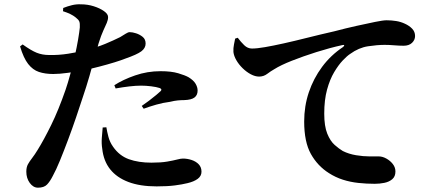

<svg xmlns="http://www.w3.org/2000/svg" viewBox="-20 -829 2040 890"><path d="M156 41Q134 41 118 19Q102 -3 102 -33Q102 -54 109.5 -67.5Q117 -81 129 -96.5Q141 -112 155 -135Q183 -180 217 -249Q251 -318 284 -413Q295 -445 306 -486Q317 -527 326.5 -568.5Q336 -610 342 -645.5Q348 -681 350 -702Q351 -721 347.5 -729.5Q344 -738 331 -748Q320 -757 305.5 -764Q291 -771 272 -777L273 -792Q293 -800 313.5 -805Q334 -810 355 -809Q386 -809 414.5 -800Q443 -791 462 -777.5Q481 -764 481 -750Q481 -737 475 -723Q469 -709 459 -687.5Q449 -666 437 -628Q431 -608 420 -567Q409 -526 394.5 -476Q380 -426 364 -379Q350 -336 332.5 -284.5Q315 -233 295.5 -181Q276 -129 258 -85Q240 -41 225 -14Q212 12 198 26.5Q184 41 156 41ZM706 35Q629 35 575 14.5Q521 -6 490.5 -44.5Q460 -83 454 -139Q450 -163 452 -190Q454 -217 456 -238L473 -239Q476 -220 482.5 -195Q489 -170 504 -149Q533 -107 577.5 -91Q622 -75 682 -75Q726 -75 755 -80Q784 -85 801 -89.5Q818 -94 828 -94Q848 -94 868 -87.5Q888 -81 901 -67.5Q914 -54 914 -33Q914 -13 896.5 0Q879 13 849 20Q825 26 790.5 30.5Q756 35 706 35ZM227 -486Q189 -486 160.5 -495.5Q132 -505 110.5 -532.5Q89 -560 73 -614L85 -623Q124 -595 150 -584.5Q176 -574 208 -574Q252 -573 296 -580Q340 -587 371 -595Q428 -609 467.5 -625.5Q507 -642 537 -657Q552 -666 563 -673Q574 -680 581 -680Q594 -680 611 -674.5Q628 -669 641.5 -658Q655 -647 655 -627Q655 -606 635 -591Q615 -576 560 -557Q543 -550 510.5 -540Q478 -530 439.5 -520Q401 -510 364 -502Q335 -497 295.5 -491.5Q256 -486 227 -486ZM637 -338Q652 -348 670.5 -362Q689 -376 704.5 -389Q720 -402 725 -407Q733 -416 720 -421Q705 -426 680.5 -429Q656 -432 634 -432Q610 -432 580 -428.5Q550 -425 516 -419L510 -434Q550 -460 606.5 -479.5Q663 -499 724 -499Q774 -499 806 -489.5Q838 -480 854 -471Q877 -457 886.5 -441Q896 -425 896 -409Q896 -388 881.5 -377Q867 -366 834 -365Q820 -365 804 -363.5Q788 -362 768 -357Q736 -353 704.5 -344Q673 -335 646 -325Z M1717 23Q1679 23 1641.5 19Q1604 15 1569.5 4Q1535 -7 1504 -27Q1452 -60 1421 -115.5Q1390 -171 1390 -266Q1390 -337 1411.5 -401Q1433 -465 1473 -519Q1513 -573 1570 -611Q1576 -616 1575.5 -619Q1575 -622 1567 -620Q1508 -607 1446.5 -587.5Q1385 -568 1333 -547.5Q1281 -527 1251 -508Q1235 -499 1218.5 -486.5Q1202 -474 1181 -474Q1163 -474 1143 -484.5Q1123 -495 1105 -512.5Q1087 -530 1075.5 -550Q1064 -570 1062 -588Q1061 -606 1064.5 -622.5Q1068 -639 1070 -650L1082 -654Q1096 -635 1112 -619.5Q1128 -604 1148 -604Q1171 -604 1208.5 -610.5Q1246 -617 1295.5 -628Q1345 -639 1404.5 -654Q1464 -669 1530 -684Q1583 -698 1632.5 -709Q1682 -720 1719 -727.5Q1756 -735 1772 -735Q1795 -735 1816.5 -731.5Q1838 -728 1857 -719Q1877 -710 1890.5 -696Q1904 -682 1904 -662Q1904 -644 1890 -630.5Q1876 -617 1851 -617Q1831 -617 1807.5 -619Q1784 -621 1763 -621Q1729 -621 1686 -614.5Q1643 -608 1603 -579Q1589 -570 1569 -549Q1549 -528 1529 -494.5Q1509 -461 1496 -413.5Q1483 -366 1483 -302Q1483 -244 1497 -209.5Q1511 -175 1531.5 -157Q1552 -139 1569 -129Q1597 -115 1630.5 -109.5Q1664 -104 1693 -104Q1722 -104 1736 -104Q1753 -104 1771 -94Q1789 -84 1801 -68.5Q1813 -53 1813 -34Q1813 -11 1798.5 1.5Q1784 14 1762 18.5Q1740 23 1717 23Z"/></svg>

Font: Noto Serif TC
Style: Bold
Weight: 700
Designer: Ryoko NISHIZUKA 西塚涼子 (kana & ideographs); Frank Grießhammer (Latin, Greek & Cyrillic); Wenlong ZHANG 张文龙 (bopomofo); San
Foundry: Adobe
Version: Version 2.002-H1;hotconv 1.1.0;makeotfexe 2.6.0